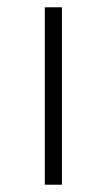

<svg xmlns="http://www.w3.org/2000/svg" viewBox="-20 -507 292 527"><path d="M103 0V-487H150V0Z"/></svg>

Font: Nunito Sans 10pt SemiExpanded ExtraLight
Style: Regular
Weight: 250
Width: 6
Designer: Vernon Adams
Foundry: Vernon Adams
Version: Version 3.101;gftools[0.9.27]